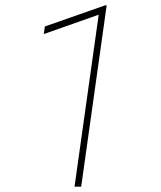

<svg xmlns="http://www.w3.org/2000/svg" viewBox="-20 -697 602 717"><path d="M283.2 0H258.3L348.6 -642.1L143.6 -569.8L147.5 -598.1L373 -677.2H378.4Z"/></svg>

Font: Robert Sans Thin
Style: Italic
Weight: 100
Italic angle: -8°
Designer: Christian Robertson (extended by Adam Twardoch)
Foundry: Google
Version: Version 12.135;April 2, 2019;FontCreator 11.5.0.2425 64-bit;